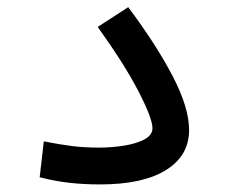

<svg xmlns="http://www.w3.org/2000/svg" viewBox="-20 -499 626 522"><path d="M252.4 2.4Q207.5 2.4 168.7 -2Q129.9 -6.3 87.9 -17.1L99.1 -114.7Q143.1 -106 176.5 -101.8Q210 -97.7 250 -97.7Q282.2 -97.7 315.7 -102.8Q349.1 -107.9 371.8 -119.6Q394.5 -131.3 394.5 -150.4Q394.5 -177.2 356.2 -251.2Q317.9 -325.2 245.6 -425.8L328.6 -479.5Q404.3 -378.4 449.2 -292.5Q494.1 -206.5 494.1 -145.5Q494.1 -75.7 431.2 -36.6Q368.2 2.4 252.4 2.4Z"/></svg>

Font: Cascadia Mono PL
Style: Regular
Weight: 400
Monospace: yes
Designer: Aaron Bell
Foundry: Saja Typeworks
Version: Version 2404.023; ttfautohint (v1.8.4)